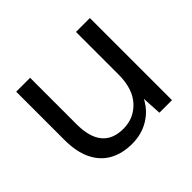

<svg xmlns="http://www.w3.org/2000/svg" viewBox="-124 -652 820 820"><g transform="rotate(-45 286.0 -242.0)"><path d="M251 12Q193 12 149.5 -11.5Q106 -35 82 -83.5Q58 -132 58 -206V-496H142V-215Q142 -138 174 -99Q206 -60 270 -60Q334 -60 376.5 -106.5Q419 -153 419 -239V-496H503V0H427L422 -89Q398 -42 353 -15Q308 12 251 12Z"/></g></svg>

Font: Rethink Sans
Style: Regular
Weight: 400
Designer: The Rethink Sans project authors (Hans Thiessen). DM Sans designed by Colophon Foundry.
Foundry: Rethink Communications LLC
Version: Version 1.001